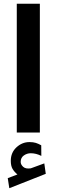

<svg xmlns="http://www.w3.org/2000/svg" viewBox="-20 -702 299 1016"><path d="M72.3 221.2Q55.7 207.5 46.4 191.7Q37.1 175.8 37.1 148.9Q37.1 105.5 67.1 77.6Q97.2 49.8 135.7 49.8Q155.8 49.8 169.7 54.2Q183.6 58.6 198.2 66.9L198.7 123Q170.9 108.9 142.6 108.9Q123 108.9 106.2 120.6Q89.4 132.3 89.4 155.3Q89.8 168.9 102.5 180.7Q115.2 192.4 141.1 189Q142.1 189 145 188L214.4 162.6L222.2 217.8L29.3 293.9L21 240.7ZM190.9 -682.1V-0.5H68.8V-682.1Z"/></svg>

Font: Vazirmatn UI NL
Style: Bold
Weight: 700
Designer: Saber Rastikerdar
Foundry: Saber Rastikerdar
Version: Version 33.003